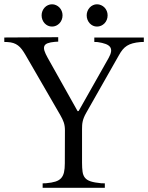

<svg xmlns="http://www.w3.org/2000/svg" viewBox="-31 -889 701 909"><path d="M478.5 -816.4Q478.5 -805.2 474.6 -795.4Q470.7 -785.6 463.9 -778.6Q457 -771.5 447.8 -767.3Q438.5 -763.2 428.2 -763.2Q418 -763.2 409.2 -767.3Q400.4 -771.5 393.8 -778.6Q387.2 -785.6 383.3 -795.4Q379.4 -805.2 379.4 -816.4Q379.4 -827.1 383.3 -836.7Q387.2 -846.2 393.8 -853.3Q400.4 -860.4 409.2 -864.5Q418 -868.7 428.2 -868.7Q438.5 -868.7 447.8 -864.5Q457 -860.4 463.9 -853.3Q470.7 -846.2 474.6 -836.7Q478.5 -827.1 478.5 -816.4ZM265.1 -816.4Q265.1 -805.2 261.2 -795.4Q257.3 -785.6 250.5 -778.6Q243.7 -771.5 234.6 -767.3Q225.6 -763.2 215.3 -763.2Q205.1 -763.2 196 -767.3Q187 -771.5 180.4 -778.6Q173.8 -785.6 169.9 -795.4Q166 -805.2 166 -816.4Q166 -827.1 169.9 -836.7Q173.8 -846.2 180.4 -853.3Q187 -860.4 196 -864.5Q205.1 -868.7 215.3 -868.7Q225.6 -868.7 234.6 -864.5Q243.7 -860.4 250.5 -853.3Q257.3 -846.2 261.2 -836.7Q265.1 -827.1 265.1 -816.4ZM244.6 -712.9V-691.9L228.5 -690.9Q207 -689 194.8 -684.3Q182.6 -679.7 179 -670.9Q175.3 -662.1 179.4 -648.7Q183.6 -635.3 194.8 -615.2L336.4 -362.8L341.3 -363.3L483.4 -614.7Q493.2 -632.3 494.9 -645Q496.6 -657.7 490.2 -666.5Q483.9 -675.3 469 -680.9Q454.1 -686.5 430.7 -689.9L415.5 -690.4V-711.4H649.9V-690.4L633.8 -689.9Q612.3 -688 597.2 -683.8Q582 -679.7 570.3 -672.4Q558.6 -665 549.6 -654.1Q540.5 -643.1 531.7 -627L377 -354.5Q370.1 -342.3 366.2 -332.5Q362.3 -322.8 360.4 -313.7Q358.4 -304.7 357.9 -296.1Q357.4 -287.6 357.4 -277.8V-118.7Q357.4 -93.3 359.9 -75.9Q362.3 -58.6 371.3 -47.4Q380.4 -36.1 398.4 -30.3Q416.5 -24.4 447.3 -21.5L465.3 -21V0H170.9V-21L187 -21.5Q214.4 -23.9 231.4 -29.3Q248.5 -34.7 258.3 -45.4Q268.1 -56.2 272 -73.2Q275.9 -90.3 275.9 -115.7L276.4 -272.5Q276.4 -293 271 -309.1Q265.6 -325.2 254.4 -344.2L89.4 -629.4Q80.6 -644.5 72.3 -655.5Q64 -666.5 54.2 -673.8Q44.4 -681.2 32.5 -685.1Q20.5 -689 4.9 -689.9L-10.7 -690.4V-711.4Z"/></svg>

Font: Varendra
Style: Regular
Weight: 400
Designer: Jacob Thomas
Foundry: Bangla Type Foundry
Version: Version 1.008